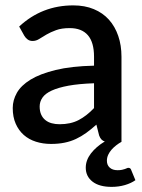

<svg xmlns="http://www.w3.org/2000/svg" viewBox="-20 -540 542 731"><path d="M338 -223Q280.5 -221 241 -213.8Q201.5 -206.5 177 -195.2Q152.5 -184 141.8 -168.5Q131 -153 131 -134.5Q131 -116.5 136.8 -103.8Q142.5 -91 152.8 -82.8Q163 -74.5 176.8 -70.8Q190.5 -67 207 -67Q249 -67 279.2 -82.8Q309.5 -98.5 338 -128.5ZM495.5 146Q479.5 157.5 455.8 164.5Q432 171.5 405 171.5Q358 171.5 332.2 151.5Q306.5 131.5 306.5 98.5Q306.5 70 326.2 44.2Q346 18.5 379 -1.5Q364.5 -5 357.5 -24L347 -65.5Q327.5 -48 308.5 -34.2Q289.5 -20.5 269.2 -11Q249 -1.5 225.8 3.2Q202.5 8 174.5 8Q143.5 8 116.8 -0.5Q90 -9 70.5 -26.2Q51 -43.5 39.8 -69Q28.5 -94.5 28.5 -129Q28.5 -158.5 44.2 -186.5Q60 -214.5 96.2 -236.8Q132.5 -259 191.8 -273.5Q251 -288 338 -290V-324Q338 -379 314.5 -406Q291 -433 245.5 -433Q214.5 -433 193.5 -425.2Q172.5 -417.5 157 -408.5Q141.5 -399.5 129.5 -391.8Q117.5 -384 104 -384Q93 -384 85.2 -389.8Q77.5 -395.5 72.5 -404L53 -439Q139.5 -519.5 259 -519.5Q303 -519.5 337.2 -505.2Q371.5 -491 394.8 -465Q418 -439 430.2 -403.2Q442.5 -367.5 442.5 -324V0Q432.5 5.5 422.8 13Q413 20.5 405 29.5Q397 38.5 392 49.2Q387 60 387 72Q387 88.5 397.8 98.2Q408.5 108 427.5 108Q438 108 444.5 106.5Q451 105 455.5 103.5Q460 102 463 100.5Q466 99 468.5 99Q476.5 99 479 106Z"/></svg>

Font: Lato SemiBold
Style: Regular
Weight: 600
Designer: Lukasz Dziedzic with Adam Twardoch and Botio Nikoltchev
Foundry: tyPoland Lukasz Dziedzic
Version: Version 2.015; 2015-08-06; http://www.latofonts.com/